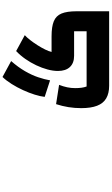

<svg xmlns="http://www.w3.org/2000/svg" viewBox="301 -1193 892 1534"><g transform="rotate(-90 747.0 -426.0)"><path d="M872 -472 740 -515Q744 -550 758 -595Q772 -640 794 -688Q816 -736 843 -779Q870 -822 899 -852L1026 -783Q977 -727 945.5 -672.5Q914 -618 897 -567.5Q880 -517 872 -472ZM829 0Q768 0 728 -23.5Q688 -47 669 -96.5Q650 -146 650 -223Q650 -275 658 -325Q666 -375 682 -424L836 -400Q823 -366 816.5 -335Q810 -304 810 -272Q810 -243 813 -221Q816 -199 823 -180H1264V-280H1068Q1010 -280 978.5 -313.5Q947 -347 947 -409Q947 -448 959 -492.5Q971 -537 992.5 -582.5Q1014 -628 1043 -669.5Q1072 -711 1106 -743L1233 -674Q1215 -658 1194 -631Q1173 -604 1153 -572.5Q1133 -541 1118.5 -511.5Q1104 -482 1099 -460H1224Q1301 -460 1344.5 -442Q1388 -424 1406 -380.5Q1424 -337 1424 -260V0Z"/></g></svg>

Font: Changa ExtraLight ExtraBold
Style: Regular
Weight: 800
Version: Version 3.002; ttfautohint (v1.8.2)